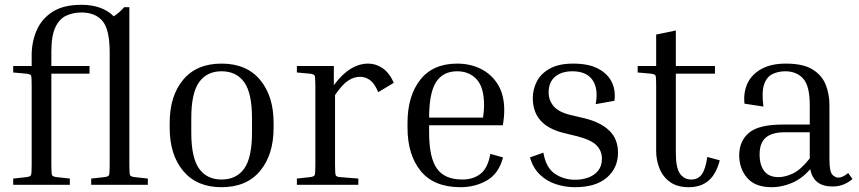

<svg xmlns="http://www.w3.org/2000/svg" viewBox="-20 -770 3581 800"><path d="M596 -26V0H360V-26L415 -32Q431 -34 434 -40Q437 -46 437 -81V-552Q437 -647 407 -682.5Q377 -718 319 -718Q284 -718 255.5 -704.5Q227 -691 210.5 -656Q194 -621 194 -555V-495H353V-463H194V-81Q194 -46 197 -40Q200 -34 216 -32L271 -26V0H35V-26L90 -32Q106 -34 109 -40Q112 -46 112 -81V-414Q112 -449 109.5 -455Q107 -461 90 -463L35 -468V-495H112V-541Q112 -595 132.5 -643Q153 -691 198.5 -720.5Q244 -750 319 -750Q406 -750 454 -702Q466 -710 477 -719.5Q488 -729 497 -740H519V-81Q519 -46 522 -40Q525 -34 541 -32Z M1120 -258V-238Q1120 -125 1063.5 -57.5Q1007 10 903 10Q800 10 743.5 -57.5Q687 -125 687 -238V-258Q687 -370 743 -437.5Q799 -505 903 -505Q1007 -505 1063.5 -437.5Q1120 -370 1120 -258ZM1030 -278Q1030 -382 997.5 -427.5Q965 -473 903 -473Q842 -473 809.5 -427.5Q777 -382 777 -278V-218Q777 -113 809.5 -67.5Q842 -22 903 -22Q965 -22 997.5 -67.5Q1030 -113 1030 -218Z M1217 -468V-495H1371V-415Q1406 -462 1441.5 -483.5Q1477 -505 1514 -505Q1546 -505 1574 -486Q1602 -467 1621 -425L1556 -386Q1541 -422 1522 -436Q1503 -450 1480 -450Q1455 -450 1430.5 -434Q1406 -418 1376 -374V-81Q1376 -46 1379 -39.5Q1382 -33 1398 -32L1473 -26V0H1217V-26L1272 -32Q1288 -34 1291 -40Q1294 -46 1294 -81V-414Q1294 -449 1291 -455Q1288 -461 1272 -463Z M2076 -114Q2058 -46 2008.5 -18Q1959 10 1899 10Q1788 10 1733 -57.5Q1678 -125 1678 -238V-258Q1678 -370 1731 -437.5Q1784 -505 1885 -505Q1939 -505 1983.5 -483Q2028 -461 2054.5 -418Q2081 -375 2081 -311Q2081 -281 2075 -248H1768V-218Q1768 -113 1800.5 -67.5Q1833 -22 1906 -22Q1952 -22 1982.5 -46Q2013 -70 2023 -129ZM1885 -473Q1826 -473 1797 -428Q1768 -383 1768 -280H1993V-283Q1995 -296 1996 -308.5Q1997 -321 1997 -331Q1997 -406 1966 -439.5Q1935 -473 1885 -473Z M2386 -202 2325 -217Q2200 -249 2200 -361Q2200 -398 2217 -431Q2234 -464 2271.5 -484.5Q2309 -505 2368 -505Q2434 -505 2474 -483Q2514 -461 2530 -426Q2546 -391 2540 -350L2462 -336Q2474 -401 2448.5 -437Q2423 -473 2365 -473Q2320 -473 2293 -450.5Q2266 -428 2266 -385Q2266 -353 2286 -328.5Q2306 -304 2353 -292L2416 -277Q2482 -261 2518.5 -226Q2555 -191 2555 -134Q2555 -70 2508.5 -30Q2462 10 2376 10Q2335 10 2296.5 -2.5Q2258 -15 2229.5 -42.5Q2201 -70 2188 -114L2244 -134Q2255 -71 2292 -46Q2329 -21 2377 -21Q2405 -21 2430.5 -30Q2456 -39 2472 -58.5Q2488 -78 2488 -109Q2488 -141 2466 -164Q2444 -187 2386 -202Z M2979 -102Q2964 -44 2932 -17Q2900 10 2850 10Q2802 10 2772 -11.5Q2742 -33 2728 -68Q2714 -103 2714 -141V-414Q2714 -449 2711.5 -455Q2709 -461 2692 -463L2637 -468V-495H2714V-626L2796 -643V-495H2959V-463H2796V-133Q2796 -70 2813.5 -46Q2831 -22 2860 -22Q2889 -22 2904.5 -44Q2920 -66 2927 -116Z M3448 7Q3370 7 3356 -65Q3321 -25 3279 -7.5Q3237 10 3196 10Q3126 10 3093 -29Q3060 -68 3060 -123Q3060 -182 3100.5 -216.5Q3141 -251 3241 -251H3354V-332Q3354 -412 3326.5 -442.5Q3299 -473 3252 -473Q3222 -473 3198 -461Q3174 -449 3163.5 -417.5Q3153 -386 3161 -326L3082 -338Q3077 -385 3094.5 -422.5Q3112 -460 3152.5 -482.5Q3193 -505 3254 -505Q3327 -505 3366 -480.5Q3405 -456 3420.5 -417Q3436 -378 3436 -332V-107Q3436 -56 3447.5 -43Q3459 -30 3473 -30Q3482 -30 3492 -34.5Q3502 -39 3514 -49L3532 -24Q3517 -11 3496.5 -2Q3476 7 3448 7ZM3224 -32Q3252 -32 3284.5 -47.5Q3317 -63 3354 -110V-219H3252Q3196 -219 3170.5 -196.5Q3145 -174 3145 -127Q3145 -82 3164.5 -57Q3184 -32 3224 -32Z"/></svg>

Font: Inria Serif
Style: Regular
Weight: 400
Designer: Black Foundry Team
Foundry: Black Foundry
Version: Version 1.000; ttfautohint (v1.8.3)